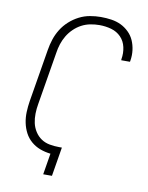

<svg xmlns="http://www.w3.org/2000/svg" viewBox="-84 -804 668 865"><g transform="rotate(10 250.0 -371.5)"><path d="M174 0 190 -97Q164 -100 141.5 -108.5Q119 -117 101 -132.5Q83 -148 72 -169Q61 -190 56 -214Q51 -238 52 -263.5Q53 -289 57 -314L97 -555Q101 -580 109 -604.5Q117 -629 131 -651.5Q145 -674 165 -692Q185 -710 208.5 -722Q232 -734 257.5 -738.5Q283 -743 307 -743Q332 -743 355.5 -739.5Q379 -736 399 -726.5Q419 -717 435.5 -701Q452 -685 461 -664.5Q470 -644 473 -620.5Q476 -597 472 -573L471 -567H431V-572Q436 -600 430 -627Q424 -654 406 -672.5Q388 -691 362 -698.5Q336 -706 307 -706Q287 -706 266 -702Q245 -698 226 -688Q207 -678 191 -662.5Q175 -647 164 -628.5Q153 -610 146.5 -590Q140 -570 137 -549L97 -308Q93 -286 92.5 -263.5Q92 -241 96.5 -220.5Q101 -200 112.5 -182Q124 -164 141 -152.5Q158 -141 179.5 -137Q201 -133 224 -133H236L214 0Z"/></g></svg>

Font: Iosevka Curly Extralight
Style: Italic
Weight: 200
Italic angle: -9°
Monospace: yes
Designer: Belleve Invis
Foundry: Belleve Invis
Version: Version 22.1.2; ttfautohint (v1.8.4)